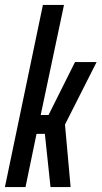

<svg xmlns="http://www.w3.org/2000/svg" viewBox="-29 -763 414 783"><path d="M-9 0 146 -743H232L137 -294H169L277 -510H365L236 -255L259 0H177L154 -217H120L75 0Z"/></svg>

Font: Saira Ultra Condensed SemiBold
Style: Italic
Weight: 600
Width: 1
Italic angle: -12°
Designer: Hector Gatti with collaboration of the Omnibus-Type team
Foundry: Omnibus-Type
Version: Version 1.001; ttfautohint (v1.8)